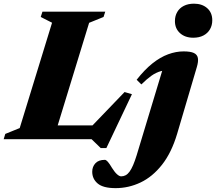

<svg xmlns="http://www.w3.org/2000/svg" viewBox="-54 -738 1146 1018"><path d="M418.5 -617 229.5 0H-34.5L-26 -28L50.5 -59L222 -617.5L162 -648L171 -676H504L495 -648ZM408.5 -44 606.5 -250 645.5 -238.5 510 47H480L431.5 0H97L121 -73H468.5ZM873.5 -626Q873.5 -653.5 885.8 -674.5Q898 -695.5 920.8 -707Q943.5 -718.5 974.5 -718.5Q1017.5 -718.5 1044.5 -694.8Q1071.5 -671 1071.5 -630.5Q1071.5 -603.5 1059.2 -582.5Q1047 -561.5 1024.5 -549.8Q1002 -538 970.5 -538Q927.5 -538 900.5 -562.2Q873.5 -586.5 873.5 -626ZM885.5 -29.5Q855.5 71.5 805 135.5Q754.5 199.5 691.2 229.5Q628 259.5 559 259.5Q493 259.5 464 235Q435 210.5 435 172.5Q435 146 451.8 127.8Q468.5 109.5 502 109.5Q508.5 109.5 517.5 119.5Q526.5 129.5 540 152.5Q554.5 175.5 566.8 186.2Q579 197 588.5 197Q601.5 197 612.5 191Q623.5 185 633 172Q642.5 159 651.8 137.5Q661 116 670.5 85.5L818.5 -404L854.5 -366.5Q823.5 -367.5 798.2 -360.5Q773 -353.5 749 -336.5Q725 -319.5 695.5 -290.5L670.5 -315Q712.5 -368.5 754.2 -401.8Q796 -435 837.5 -450.2Q879 -465.5 919.5 -465.5Q956 -465.5 974 -457Q992 -448.5 995.2 -430.2Q998.5 -412 989.5 -382Z"/></svg>

Font: Newsreader 16pt 16pt ExtraBold
Style: Italic
Weight: 800
Italic angle: -17°
Version: Version 1.003